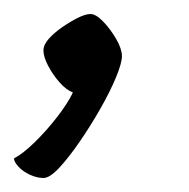

<svg xmlns="http://www.w3.org/2000/svg" viewBox="-57 -135 270 274"><path d="M5 119Q-4 119 -14 114.5Q-24 110 -30.5 103Q-37 96 -37 91Q-25 85 -8 68.5Q9 52 24.5 32Q40 12 47 -3Q37 -7 27.5 -18Q18 -29 11.5 -41.5Q5 -54 5 -63Q5 -71 12.5 -79.5Q20 -88 31.5 -96Q43 -104 54 -109.5Q65 -115 72 -115Q80 -115 90.5 -104Q101 -93 109 -79Q117 -65 117 -55Q117 -45 108.5 -24.5Q100 -4 86 20.5Q72 45 56.5 67.5Q41 90 27.5 104.5Q14 119 5 119Z"/></svg>

Font: Texturina Medium 12pt ExtraLight
Style: Italic
Weight: 250
Italic angle: -11°
Version: Version 1.002